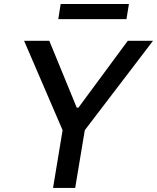

<svg xmlns="http://www.w3.org/2000/svg" viewBox="-20 -929 776 949"><path d="M99.1 -727.3 289.4 -285.5 242.2 0H351.6L399.1 -285.5L736.2 -727.3H611.5L367.5 -396.7H359.4L223.7 -727.3ZM268.1 -834.5H605.1L617.2 -909.1H279.8Z"/></svg>

Font: Margiela Sans Medium
Style: Italic
Weight: 500
Italic angle: -9.39999°
Designer: Stefan Endress, Andreas Faust
Version: Version 1.100;FEAKit 1.0